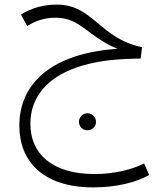

<svg xmlns="http://www.w3.org/2000/svg" viewBox="-20 -460 670 834"><path d="M606 250C555 276 477 296 391 296C205 296 112 207 112 78C112 -79 247 -193 532 -204L591 -206L597 -255C411 -294 385 -440 227 -440C170 -440 121 -427 71 -397L98 -347C136 -370 172 -383 223 -383C330 -383 360 -302 490 -248C210 -229 64 -102 64 86C64 239 165 354 385 354C487 354 575 331 628 300ZM323 69C323 90 339 106 360 106C381 106 397 90 397 69C397 49 381 32 360 32C339 32 323 49 323 69Z"/></svg>

Font: FiraGO Light
Style: Regular
Weight: 300
Designer: bBox Type
Foundry: bBox Type GmbH
Version: Version 1.001;PS 001.001;hotconv 1.0.88;makeotf.lib2.5.64775